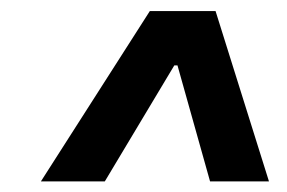

<svg xmlns="http://www.w3.org/2000/svg" viewBox="-20 -731 527 353"><path d="M297.9 -649.8H323.3L316.9 -610.8H291.5ZM55.2 -397.5 255.5 -710.7H376.3L474.5 -397.5H366.2L302.3 -625H309L172.7 -397.5Z"/></svg>

Font: Inter Variable
Style: Italic
Weight: 400
Italic angle: -9.39999°
Designer: Rasmus Andersson
Foundry: rsms
Version: Version 4.001;git-9221beed3